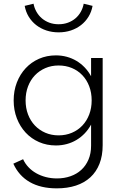

<svg xmlns="http://www.w3.org/2000/svg" viewBox="-20 -784 667 1054"><path d="M55 -232.7Q55 -179.5 72.5 -134.3Q90 -89.1 120.9 -55.9Q151.8 -22.7 194.3 -4.1Q236.8 14.5 286.8 14.5Q317.7 14.5 346.4 6.8Q375 -0.9 399.8 -15.7Q424.5 -30.5 444.8 -51.6Q465 -72.7 480 -100V15.9Q480 58.6 465.7 92Q451.4 125.5 426.4 148.4Q401.4 171.4 367 183.4Q332.7 195.5 292.3 195.5Q260.5 195.5 231.6 188Q202.7 180.5 178.6 166.8Q154.5 153.2 136.1 133.6Q117.7 114.1 106.8 90L53.2 114.5Q83.2 180.9 143.4 215.5Q203.6 250 291.8 250Q350 250 396.6 234.8Q443.2 219.5 475.9 189.5Q508.6 159.5 526.1 115.2Q543.6 70.9 543.6 12.7V-465.5H480V-365.5Q465 -392.7 444.8 -413.9Q424.5 -435 399.8 -449.8Q375 -464.5 346.4 -472.3Q317.7 -480 286.8 -480Q236.8 -480 194.3 -461.4Q151.8 -442.7 120.9 -409.5Q90 -376.4 72.5 -331.1Q55 -285.9 55 -232.7ZM120.5 -232.7Q120.5 -274.5 133.9 -309.8Q147.3 -345 171.6 -370.5Q195.9 -395.9 229.1 -410.2Q262.3 -424.5 301.8 -424.5Q341.4 -424.5 374.8 -410.5Q408.2 -396.4 432.3 -370.9Q456.4 -345.5 469.8 -310.2Q483.2 -275 483.2 -232.7Q483.2 -190.9 469.8 -155.7Q456.4 -120.5 432.3 -95Q408.2 -69.5 374.8 -55.2Q341.4 -40.9 301.8 -40.9Q262.3 -40.9 229.1 -55.2Q195.9 -69.5 171.6 -95Q147.3 -120.5 133.9 -155.7Q120.5 -190.9 120.5 -232.7ZM301.8 -606.4Q338.2 -606.4 369.3 -616.8Q400.5 -627.3 425 -646.4Q449.5 -665.5 465.9 -692.3Q482.3 -719.1 488.2 -751.8L439.5 -763.6Q435 -739.5 423.4 -718.9Q411.8 -698.2 394.1 -683.2Q376.4 -668.2 353 -659.5Q329.5 -650.9 301.8 -650.9Q274.1 -650.9 250.9 -659.5Q227.7 -668.2 210 -683.2Q192.3 -698.2 180.5 -718.9Q168.6 -739.5 164.1 -763.6L115.5 -751.8Q121.4 -719.1 137.7 -692.3Q154.1 -665.5 178.6 -646.4Q203.2 -627.3 234.5 -616.8Q265.9 -606.4 301.8 -606.4Z"/></svg>

Font: Spartan MB
Style: Regular
Weight: 212
Designer: Matt Bailey, Mirko Velimirovic
Foundry: Matt Bailey
Version: Version 1.005